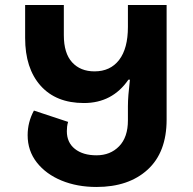

<svg xmlns="http://www.w3.org/2000/svg" viewBox="-20 -734 768 764"><path d="M364 10Q287 10 225 -15.5Q163 -41 126.5 -87.5Q90 -134 90 -196Q90 -248 115 -294L251 -249Q248 -239 247 -230Q246 -221 246 -212Q246 -167 278 -141.5Q310 -116 364 -116Q419 -116 454 -152Q489 -188 489 -255V-311Q489 -332 491 -357Q493 -382 497 -417H491Q427 -324 314 -324Q203 -324 141.5 -393Q80 -462 80 -583V-714H234V-594Q234 -522 267 -486Q300 -450 356 -450Q419 -450 454 -495.5Q489 -541 489 -627V-714H643V-258Q643 -128 567.5 -59Q492 10 364 10Z"/></svg>

Font: Noto Sans Georgian Bold
Style: Regular
Weight: 700
Designer: Monotype Design Team, Akaki Razmadze
Foundry: Google LLC
Version: Version 2.005; ttfautohint (v1.8.4.7-5d5b)